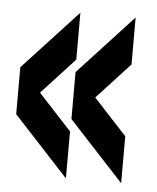

<svg xmlns="http://www.w3.org/2000/svg" viewBox="-42 -592 453 554"><g transform="rotate(5 184.5 -315.0)"><path d="M169 -75 10 -247V-383L169 -555V-419L73 -315L169 -211ZM329 -75 170 -247V-383L329 -555V-419L233 -315L329 -211Z"/></g></svg>

Font: Big Shoulders Display Black
Style: Regular
Weight: 900
Designer: Patric King
Foundry: XO Type Co
Version: Version 1.000; ttfautohint (v1.8.2)